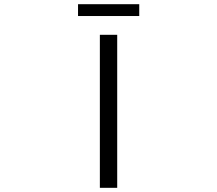

<svg xmlns="http://www.w3.org/2000/svg" viewBox="-20 -899 1040 919"><path d="M458 0V-732.4H541V0ZM353.5 -822.3V-878.9H646.5V-822.3Z"/></svg>

Font: Gen Shin Gothic Monospace Normal
Style: Regular
Weight: 350
Designer: [Source Han Sans]
Ryoko NISHIZUKA  (kana & ideographs); Paul D. Hunt (Latin, Greek & Cyrillic); Wenlong ZHANG  (bopomofo
Version: Version 1.002.20150607